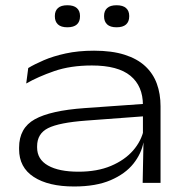

<svg xmlns="http://www.w3.org/2000/svg" viewBox="-20 -680 696 714"><path d="M510.5 0 513.5 -148.5 511.5 -163.5V-278V-289Q511.5 -360 465 -398.2Q418.5 -436.5 321.5 -436.5Q242 -436.5 181.5 -415.5Q121 -394.5 77.5 -369.5L85 -427Q108 -441 142.8 -456Q177.5 -471 224.2 -481.2Q271 -491.5 330 -491.5Q396 -491.5 443.2 -476.5Q490.5 -461.5 520 -434Q549.5 -406.5 563.2 -368.8Q577 -331 577 -285V0ZM255.5 13.5Q160 13.5 105.5 -22Q51 -57.5 51 -125V-131Q51 -204 109.5 -236.5Q168 -269 294.5 -278L520.5 -294L521.5 -248L300 -231.5Q199.5 -224 158.8 -203.5Q118 -183 118 -136V-131.5Q118 -87.5 158.5 -64.5Q199 -41.5 272 -41.5Q341.5 -41.5 392.5 -63Q443.5 -84.5 474.8 -120.2Q506 -156 515 -199.5L527.5 -151H513.5Q506 -109 476 -71.2Q446 -33.5 391.5 -10Q337 13.5 255.5 13.5ZM230.5 -578.5Q207 -578.5 195.5 -589.2Q184 -600 184 -619V-621Q184 -639.5 195.5 -650Q207 -660.5 230.5 -660.5Q254 -660.5 265.8 -650Q277.5 -639.5 277.5 -621V-619Q277.5 -599.5 265.8 -589Q254 -578.5 230.5 -578.5ZM413.5 -578.5Q390 -578.5 378.5 -589.2Q367 -600 367 -619V-621Q367 -639.5 378.5 -650Q390 -660.5 413.5 -660.5Q437 -660.5 448.8 -650Q460.5 -639.5 460.5 -621V-619Q460.5 -599.5 448.8 -589Q437 -578.5 413.5 -578.5Z"/></svg>

Font: Anek Latin Expanded Light
Style: Regular
Weight: 300
Width: 7
Designer: Yesha Goshar
Foundry: Ek Type
Version: Version 1.003